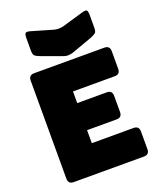

<svg xmlns="http://www.w3.org/2000/svg" viewBox="-173 -1085 1000 1193"><g transform="rotate(-20 327.0 -488.5)"><path d="M569 0H105Q69 0 69 -36V-684Q69 -720 105 -720H569Q605 -720 605 -684V-567Q605 -531 569 -531H293V-454H488Q524 -454 524 -418V-311Q524 -275 488 -275H293V-189H569Q605 -189 605 -153V-36Q605 0 569 0ZM375 -932 512 -972Q538 -980 545.5 -974Q553 -968 553 -941V-860Q553 -833 544.5 -825Q536 -817 512 -807L384 -761Q375 -757 364.5 -755Q354 -753 345 -752Q336 -752 328.5 -753Q321 -754 313 -757L176 -807Q151 -817 142.5 -825Q134 -833 134 -860V-941Q134 -968 142 -974Q150 -980 176 -972L313 -932Q344 -924 375 -932Z"/></g></svg>

Font: Bungee Tint
Style: Regular
Weight: 400
Designer: David Jonathan Ross
Foundry: David Jonathan Ross
Version: Version 2.001